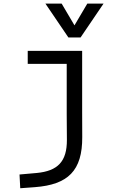

<svg xmlns="http://www.w3.org/2000/svg" viewBox="-20 -796 626 1051"><path d="M90.8 234.4 170.9 228.5C352.1 214.8 431.2 138.7 430.2 -45.9L429.7 -187.5V-517.6H131.8V-446.3H345.2V-170.9L346.2 -30.3C346.7 87.9 296.4 140.1 180.7 150.9L86.9 159.2ZM354.5 -590.8H420.9L546.9 -776.4H458L387.7 -657.2L317.4 -776.4H228.5Z"/></svg>

Font: Cascadia Code SemiLight
Style: Regular
Weight: 350
Monospace: yes
Designer: Aaron Bell
Foundry: Saja Typeworks
Version: Version 2404.023